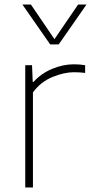

<svg xmlns="http://www.w3.org/2000/svg" viewBox="-20 -828 404 848"><path d="M91.5 0V-540H121.5L124.5 -466.5H128.5Q161 -503 209.5 -523.5Q258 -544 306.5 -544Q333.5 -544 356 -540V-506Q344 -507.5 332.2 -508.2Q320.5 -509 306.5 -509Q263 -509 211.5 -487.8Q160 -466.5 125.5 -420V0ZM201.5 -632 79 -808H116.5L220.5 -655L325 -808H362L239.5 -632Z"/></svg>

Font: Encode Sans SmExp Th
Style: Regular
Weight: 100
Width: 6
Designer: Multiple Designers
Foundry: Impallari Type
Version: Version 3.002; ttfautohint (v1.8.3) -l 8 -r 50 -G 200 -x 14 